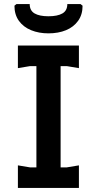

<svg xmlns="http://www.w3.org/2000/svg" viewBox="-20 -924 476 944"><path d="M159 0V-700H278V0ZM68 0V-111L128 -101H308L368 -111V0ZM68 -589V-700H368V-589L308 -599H128ZM218 -760Q171 -760 133 -775.5Q95 -791 73 -821.5Q51 -852 51 -896L61 -904H126Q126 -872 150 -858Q174 -844 218 -844Q263 -844 287 -858Q311 -872 311 -904H376L386 -896Q386 -852 364 -821.5Q342 -791 304.5 -775.5Q267 -760 218 -760Z"/></svg>

Font: AR One Sans SemiBold
Style: Regular
Weight: 600
Designer: Niteesh Yadav
Foundry: Niteesh Yadav
Version: Version 1.001;gftools[0.9.33]